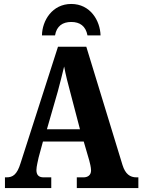

<svg xmlns="http://www.w3.org/2000/svg" viewBox="-20 -950 719 970"><path d="M192 -771H258C266 -819 297 -839 340 -839C383 -839 413 -819 422 -771H488C486 -846 436 -930 340 -930C244 -930 193 -846 192 -771ZM5 0H239V-54H200C174 -54 164 -68 164 -91C164 -109 172 -138 175 -154L197 -235H403L431 -139C434 -127 440 -105 440 -89C440 -64 422 -54 402 -54H368V0H679V-54H669C637 -54 613 -71 599 -116L416 -714H273L84 -126C66 -67 44 -54 13 -54H5ZM217 -297 272 -488C283 -528 294 -573 304 -614C312 -572 323 -527 335 -484L384 -297Z"/></svg>

Font: Noto Serif Condensed ExtraBold
Style: Regular
Weight: 800
Width: 3
Designer: Monotype Design Team
Foundry: Monotype Imaging Inc.
Version: Version 2.013